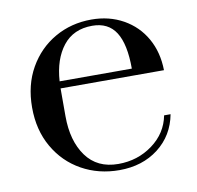

<svg xmlns="http://www.w3.org/2000/svg" viewBox="-66 -595 692 673"><g transform="rotate(-10 280.5 -258.5)"><path d="M43 -259Q43 -339 77.5 -399.5Q112 -460 170.5 -493.5Q229 -527 301 -527Q364 -527 414 -499Q464 -471 492 -421.5Q520 -372 521 -308H153V-209Q153 -121 192.5 -66.5Q232 -12 307 -12Q376 -12 429 -51Q482 -90 494 -152H517Q503 -78 446 -34Q389 10 307 10Q233 10 173 -23.5Q113 -57 78 -118Q43 -179 43 -259ZM411 -333Q411 -420 384 -462.5Q357 -505 300 -505Q233 -505 196 -458Q159 -411 154 -333Z"/></g></svg>

Font: Prata
Style: Regular
Weight: 400
Designer: Ivan Petrov
Foundry: Cyreal
Version: Version 2.000